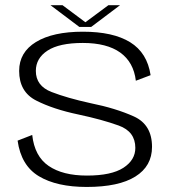

<svg xmlns="http://www.w3.org/2000/svg" viewBox="-20 -718 671 742"><path d="M315 4.5Q439 4.5 503.2 -35.8Q567.5 -76 567.5 -150.5Q567.5 -236 497.8 -267.8Q428 -299.5 329 -319.5Q240 -339 179.2 -362.5Q118.5 -386 118.5 -444Q118.5 -493 163.8 -522.5Q209 -552 300 -552Q393 -552 444.8 -514.8Q496.5 -477.5 505 -406L562 -427.5Q549 -514 483 -554.8Q417 -595.5 300.5 -595.5Q184.5 -595.5 119.2 -555.8Q54 -516 54 -444Q54 -363 119.8 -329.5Q185.5 -296 283 -275.5Q374.5 -256 438.8 -232.8Q503 -209.5 503 -146.5Q503 -99.5 456.8 -69.5Q410.5 -39.5 316 -39.5Q222.5 -39.5 168 -76.8Q113.5 -114 104.5 -196.5L48 -174.5Q61.5 -78 130.5 -36.8Q199.5 4.5 315 4.5ZM286.5 -614H332.5L444 -698H399L310 -632L221.5 -698H175Z"/></svg>

Font: Anybody SemiExpanded Light
Style: Regular
Weight: 300
Width: 6
Version: Version 1.113;gftools[0.9.25]